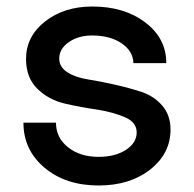

<svg xmlns="http://www.w3.org/2000/svg" viewBox="-20 -549 595 590"><path d="M283 21Q182 21 117 -33.5Q52 -88 52 -172H152Q152 -126 189 -96.5Q226 -67 283 -67Q334 -67 367 -88.5Q400 -110 400 -142Q400 -173 364.5 -188.5Q329 -204 280 -212Q230 -219 180 -230.5Q130 -242 95 -276Q60 -310 60 -368Q60 -437 118.5 -483Q177 -529 264 -529Q362 -529 426.5 -480Q491 -431 491 -355H390Q389 -392 353.5 -416Q318 -440 263 -440Q221 -440 191.5 -419.5Q162 -399 162 -369Q162 -343 187 -327Q212 -311 250 -305Q288 -299 332.5 -289Q377 -279 415 -266.5Q453 -254 478.5 -224.5Q504 -195 504 -151Q504 -77 441.5 -28Q379 21 283 21Z"/></svg>

Font: Metropolitano Medium
Style: Regular
Weight: 500
Designer: Fonts by Alex Slobzheninov & Chris M. Simpson / Changes by Cristiano Sobral
Foundry: Fonts by Alex Slobzheninov & Chris M. Simpson / Changes by Cristiano Sobral
Version: Version 1.00;August 30, 2020;FontCreator 13.0.0.2681 64-bit